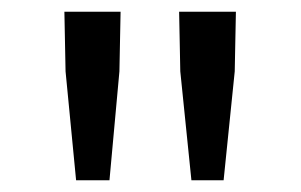

<svg xmlns="http://www.w3.org/2000/svg" viewBox="-20 -791 514 328"><path d="M110 -483H167L184 -669L186 -771H90L92 -669ZM307 -483H362L381 -669L383 -771H286L288 -669Z"/></svg>

Font: GenYoGothic2 TW R
Style: Regular
Weight: 400
Version: Version 2.100;PS 2.1;hotconv 16.6.51;makeotf.lib2.5.65220 DE